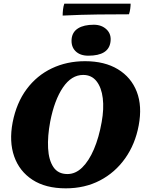

<svg xmlns="http://www.w3.org/2000/svg" viewBox="-20 -1019 785 1048"><path d="M339 9Q229 9 157.5 -37.5Q86 -84 57.5 -165Q29 -246 49 -351Q70 -458 125.5 -532.5Q181 -607 263 -646Q345 -685 444 -685Q551 -685 623.5 -641Q696 -597 726.5 -518.5Q757 -440 737 -334Q718 -232 663 -154.5Q608 -77 525.5 -34Q443 9 339 9ZM348 -69Q392 -69 428.5 -104.5Q465 -140 492.5 -204Q520 -268 535 -353Q548 -425 541 -483Q534 -541 507 -575.5Q480 -610 434 -610Q370 -610 323.5 -541.5Q277 -473 254 -355Q239 -275 242.5 -210Q246 -145 271.5 -107Q297 -69 348 -69ZM462 -715Q417 -715 392 -740Q367 -765 371 -807Q375 -845 406.5 -864.5Q438 -884 492 -884Q535 -884 562 -858Q589 -832 583 -790Q573 -715 462 -715ZM322 -934Q322 -949 324 -967Q326 -985 331 -999H693Q693 -988 691 -972Q689 -956 684 -941Q605 -941 515.5 -940Q426 -939 322 -934Z"/></svg>

Font: Vollkorn Black
Style: Italic
Weight: 900
Italic angle: -11°
Designer: Friedrich Althausen
Foundry: Friedrich Althausen
Version: Version 5.000; ttfautohint (v1.8.3)